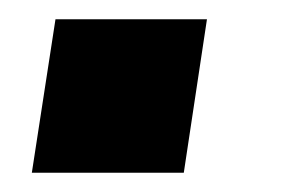

<svg xmlns="http://www.w3.org/2000/svg" viewBox="-20 -179 308 199"><path d="M13 0 37.5 -159H194.5L170.5 0Z"/></svg>

Font: Public Sans
Style: Bold Italic
Weight: 700
Italic angle: -8°
Designer: The Public Sans project authors (U.S. Web Design System). Libre Franklin designed by Pablo Impallari and Rodrigo Fuenzal
Version: Version 1.008; ttfautohint (v1.8.1) -l 8 -r 50 -G 200 -x 14 